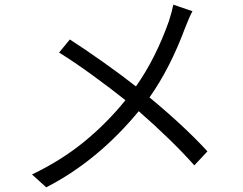

<svg xmlns="http://www.w3.org/2000/svg" viewBox="-20 -775 1040 822"><path d="M562 -405Q646 -524 703 -684Q717 -728 722 -755L804 -727Q793 -708 773 -657Q708 -482 620 -358Q770 -234 868 -127L812 -67Q718 -173 574 -299Q398 -86 178 27L117 -28Q242 -88 339.5 -167.5Q437 -247 517 -346Q453 -397 376 -453Q299 -509 233 -550L279 -606Q346 -563 425.5 -506.5Q505 -450 562 -405Z"/></svg>

Font: Sinter Normal
Style: Regular
Weight: 350
Foundry: Adobe & rsms
Version: Version 1.000